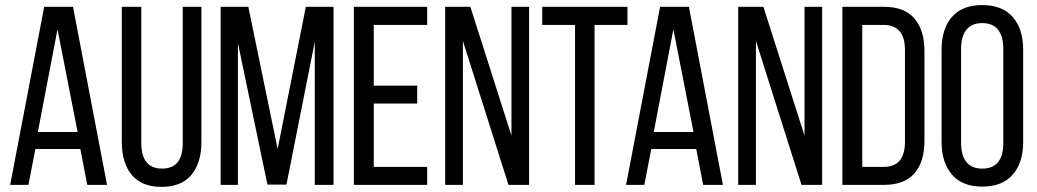

<svg xmlns="http://www.w3.org/2000/svg" viewBox="-20 -727 4077 755"><path d="M295.9 -141.1H119.1L91.8 0H20L153.8 -700.2H267.1L400.9 0H323.2ZM206.1 -611.8 128.9 -208H285.2Z M535.6 -700.2V-165Q535.6 -64 617.7 -64Q698.7 -64 698.7 -165V-700.2H772V-168.9Q772 -86.4 732.7 -39.3Q693.4 7.8 614.7 7.8Q537.1 7.8 498 -39.3Q459 -86.4 459 -168.9V-700.2Z M1217.8 -563 1106.4 -1H1031.7L915.5 -558.1V0H847.7V-700.2H956.5L1071.8 -141.1L1182.6 -700.2H1291.5V0H1217.8Z M1449.7 -390.1H1620.6V-319.8H1449.7V-70.8H1659.7V0H1371.6V-700.2H1659.7V-628.9H1449.7Z M1800.3 -565.9V0H1730.5V-700.2H1829.6L1991.2 -193.8V-700.2H2060.5V0H1979.5Z M2317.9 0H2241.2V-628.9H2112.3V-700.2H2447.3V-628.9H2317.9Z M2717.8 -141.1H2541L2513.7 0H2441.9L2575.7 -700.2H2689L2822.8 0H2745.1ZM2627.9 -611.8 2550.8 -208H2707Z M2952.6 -565.9V0H2882.8V-700.2H2981.9L3143.6 -193.8V-700.2H3212.9V0H3131.8Z M3292.5 -700.2H3456.5Q3536.1 -700.2 3575.7 -654.5Q3615.2 -608.9 3615.2 -525.9V-172.9Q3615.2 -90.3 3575.7 -45.2Q3536.1 0 3456.5 0H3292.5ZM3370.6 -70.8H3455.6Q3538.6 -70.8 3538.6 -169.9V-529.8Q3538.6 -628.9 3454.6 -628.9H3370.6Z M3682.6 -168.9V-530.8Q3682.6 -613.3 3723.1 -660.2Q3763.7 -707 3842.3 -707Q3921.4 -707 3962.4 -660.2Q4003.4 -613.3 4003.4 -530.8V-168.9Q4003.4 -87.4 3962.4 -40.3Q3921.4 6.8 3842.3 6.8Q3764.2 6.8 3723.4 -40.3Q3682.6 -87.4 3682.6 -168.9ZM3759.3 -535.2V-165Q3759.3 -116.2 3780 -90.1Q3800.8 -64 3842.3 -64Q3925.3 -64 3925.3 -165V-535.2Q3925.3 -583.5 3904.8 -609.9Q3884.3 -636.2 3842.3 -636.2Q3800.8 -636.2 3780 -609.9Q3759.3 -583.5 3759.3 -535.2Z"/></svg>

Font: Bebas Neue Regular
Style: Regular
Weight: 400
Designer: Ryoichi Tsunekawa
Foundry: Ryoichi Tsunekawa
Version: Version 001.003